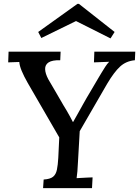

<svg xmlns="http://www.w3.org/2000/svg" viewBox="-20 -965 714 985"><path d="M201 0 204 -44Q237 -46 252 -58Q267 -70 272 -94.5Q277 -119 279 -155L284 -260L122 -540Q102 -575 91 -602Q80 -629 79 -647Q63 -646 49.5 -646Q36 -646 22 -645L24 -700H291L289 -656Q248 -657 229.5 -645Q211 -633 211.5 -610.5Q212 -588 228 -558Q245 -529 266 -493Q287 -457 306 -424Q313 -413 321.5 -398.5Q330 -384 338.5 -368.5Q347 -353 354 -339H355Q366 -359 379 -381.5Q392 -404 406 -430Q426 -466 446 -499Q466 -532 486 -567Q492 -577 501 -592Q510 -607 520 -622.5Q530 -638 540 -648Q522 -647 500.5 -646.5Q479 -646 462 -645L464 -700H674L672 -656Q627 -652 596 -623.5Q565 -595 529 -534L389 -292L380 -134Q379 -107 377 -85.5Q375 -64 373 -51Q386 -52 400.5 -52.5Q415 -53 429 -54Q443 -55 455 -55L452 0ZM547 -768 370 -857 192 -770 176 -801 377 -945H385L568 -801Z"/></svg>

Font: Lora Medium
Style: Italic
Weight: 500
Italic angle: -3°
Designer: Olga Karpushina, Alexei Vanyashin (Cyrillic)
Foundry: Cyreal
Version: Version 3.004